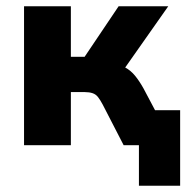

<svg xmlns="http://www.w3.org/2000/svg" viewBox="-20 -465 623 615"><path d="M425 130V0H389V-112H557V130ZM57 0V-445H207V-283H251L360 -445H519L358 -216L337 -262Q364 -258 381.5 -248.5Q399 -239 412.5 -222.5Q426 -206 439 -183L536 0H376L309 -130Q301 -145 294 -154Q287 -163 276.5 -166.5Q266 -170 252 -170H207V0Z"/></svg>

Font: Nunito Sans 12pt ExtraLight
Style: Weight 830 Width 84 Optical size 12.0 YTLC 445
Weight: 830
Width: 4
Designer: Vernon Adams
Foundry: Vernon Adams
Version: Version 3.101;gftools[0.9.27]